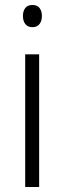

<svg xmlns="http://www.w3.org/2000/svg" viewBox="-20 -750 258 770"><path d="M137 -532V0H81V-532ZM110 -730Q129 -730 138.5 -718Q148 -706 148 -686Q148 -665 138 -653Q128 -641 110 -641Q92 -641 82 -653Q72 -665 72 -686Q72 -706 81.5 -718Q91 -730 110 -730Z"/></svg>

Font: Noto Sans Thai SemiCondensed Light
Style: Regular
Weight: 300
Width: 4
Designer: Monotype Design Team
Foundry: Monotype Imaging Inc.
Version: Version 2.001